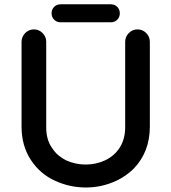

<svg xmlns="http://www.w3.org/2000/svg" viewBox="-20 -832 780 874"><path d="M255.9 -812.5H484.4Q502 -812.5 513.7 -800.8Q525.4 -789.1 525.4 -771.5Q525.4 -753.9 513.7 -742.2Q502 -730.5 484.4 -730.5H255.9Q238.3 -730.5 226.6 -742.2Q214.8 -753.9 214.8 -771.5Q214.8 -789.1 226.6 -800.8Q238.3 -812.5 255.9 -812.5ZM78.1 -255.9V-641.6Q78.1 -664.1 94.7 -681.6Q111.3 -698.2 134.3 -698.2Q157.2 -698.2 173.8 -681.6Q190.4 -665 190.4 -641.6V-252.9Q190.4 -196.3 215.8 -160.2Q226.6 -143.6 237.3 -132.8Q255.9 -115.2 280.3 -102.5Q322.3 -83 370.1 -83Q418 -83 459 -102.5Q502 -123 525.9 -161.6Q549.8 -200.2 549.8 -252.9V-641.6Q549.8 -664.1 566.4 -681.6Q583 -698.2 606 -698.2Q628.9 -698.2 645.5 -681.6Q662.1 -665 662.1 -641.6V-255.9Q662.1 -138.7 586.9 -62.5Q553.7 -30.3 510.7 -9.8Q444.3 21.5 371.1 21.5Q297.9 21.5 231.4 -8.8Q162.1 -40 120.1 -104.5Q78.1 -168.9 78.1 -255.9Z"/></svg>

Font: FakePearl
Style: SemiBold
Weight: 400
Version: Version 1.2